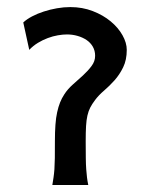

<svg xmlns="http://www.w3.org/2000/svg" viewBox="-20 -528 428 548"><path d="M46.4 -463.9Q56.2 -473.1 71.5 -481.2Q86.9 -489.3 105 -495.1Q123 -501 142.6 -504.4Q162.1 -507.8 180.7 -507.8Q215.3 -507.8 244.9 -496.3Q274.4 -484.9 295.9 -467Q317.4 -449.2 329.6 -427.5Q341.8 -405.8 341.8 -385.7Q341.8 -356.9 331.5 -335.9Q321.3 -314.9 306.9 -298.8Q292.5 -282.7 277.1 -269.5Q261.7 -256.3 251.5 -242.7Q242.7 -231 237.5 -220.9Q232.4 -210.9 229.5 -198.2Q226.6 -185.5 225.6 -168.2Q224.6 -150.9 224.6 -124.5Q224.6 -95.7 224.9 -76.9Q225.1 -58.1 226.1 -44.9Q227.1 -31.7 228.3 -21.7Q229.5 -11.7 231.9 0H129.4Q131.3 -11.7 132.8 -21.7Q134.3 -31.7 135.3 -44.9Q136.2 -58.1 136.5 -76.9Q136.7 -95.7 136.7 -124.5Q136.7 -151.4 138.2 -171.6Q139.6 -191.9 143.1 -207.5Q146.5 -223.1 151.4 -235.4Q156.2 -247.6 163.6 -258.8Q172.9 -273.4 187.7 -286.6Q202.6 -299.8 216.8 -312.7Q231 -325.7 241.2 -339.4Q251.5 -353 251.5 -368.7Q251.5 -383.3 244.9 -394.8Q238.3 -406.2 227.1 -413.8Q215.8 -421.4 201.4 -425.5Q187 -429.7 170.9 -429.7Q159.2 -429.7 145 -427.2Q130.9 -424.8 116.5 -419.4Q102.1 -414.1 88.4 -405.8Q74.7 -397.5 63.5 -385.7Z"/></svg>

Font: Andika New Basic
Style: Regular
Weight: 400
Designer: Victor Gaultney, Annie Olsen, Julie Remington, Don Collingsworth, Eric Hays
Foundry: SIL International
Version: Version 5.500; ttfautohint (v1.8.3)